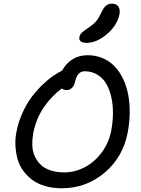

<svg xmlns="http://www.w3.org/2000/svg" viewBox="-20 -1010 762 1040"><path d="M449.2 -777.8Q427.2 -777.8 417.2 -786.1Q407.2 -794.4 410.2 -809.1Q413.1 -823.2 422.9 -832.8Q432.6 -842.3 458 -858.9Q486.8 -878.4 500.7 -895Q514.6 -911.6 528.8 -941.9Q541.5 -969.2 554.9 -979.7Q568.4 -990.2 585.9 -990.2Q611.3 -990.2 621.6 -973.9Q631.8 -957.5 627 -932.1Q614.3 -871.6 558.6 -824.7Q502.9 -777.8 449.2 -777.8ZM314.9 9.8Q266.1 9.8 225.3 -2Q184.6 -13.7 155.8 -34.9Q127 -56.2 105.7 -85.2Q84.5 -114.3 75 -149.2Q65.4 -184.1 63.5 -223.1Q61.5 -262.2 70.8 -303.2Q81.1 -354.5 103.5 -402.6Q126 -450.7 152.3 -485.6Q178.7 -520.5 209.7 -550.3Q240.7 -580.1 267.1 -598.1Q293.5 -616.2 316.9 -627.9Q335.9 -665 371.6 -688Q407.2 -710.9 454.1 -710.9Q498.5 -710.9 536.4 -694.8Q574.2 -678.7 601.3 -650.1Q628.4 -621.6 647.2 -581.8Q666 -542 674.8 -495.1Q683.6 -448.2 682.6 -395.5Q681.6 -342.8 670.9 -288.1Q644.5 -156.2 544.9 -73.2Q445.3 9.8 314.9 9.8ZM160.2 -290Q154.3 -255.4 155 -223.6Q155.8 -191.9 167.7 -165Q179.7 -138.2 199.7 -118.4Q219.7 -98.6 252.7 -87.4Q285.6 -76.2 328.1 -76.2Q384.3 -76.2 437.3 -103.3Q490.2 -130.4 529.5 -182.1Q568.8 -233.9 582 -299.8Q591.3 -348.1 591.8 -395Q592.3 -441.9 583 -483.2Q573.7 -524.4 555.7 -555.9Q537.6 -587.4 507.3 -605.7Q477.1 -624 438 -624Q398.4 -624 386.2 -565.9Q381.8 -544.9 369.1 -533.4Q356.4 -522 340.8 -522Q325.2 -522 314.9 -530.8Q261.2 -491.2 219 -431.2Q176.8 -371.1 160.2 -290Z"/></svg>

Font: Shantell Sans Normal
Style: Italic
Weight: 400
Italic angle: -11.31°
Designer: Stephen Nixon, Anya Danilova, Shantell Martin
Foundry: Arrow Type
Version: Version 1.006;[559af2be0]